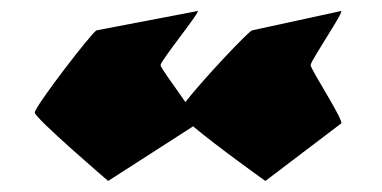

<svg xmlns="http://www.w3.org/2000/svg" viewBox="-20 -514 692 348"><path d="M43 -310C43 -300 176 -186 176 -186L330 -285C374 -248 461 -186 461 -186L598 -290C606 -292 543 -388 543 -396C543 -404 606 -496 598 -494L437 -459C430 -457 347 -369 316 -329C297 -357 271 -391 271 -396C271 -404 346 -496 338 -494L155 -459C147 -456 43 -321 43 -310Z"/></svg>

Font: Ampere
Style: Ext
Weight: 400
Version: Version 1